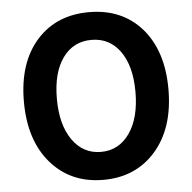

<svg xmlns="http://www.w3.org/2000/svg" viewBox="-54 -808 877 876"><g transform="rotate(-5 385.0 -370.0)"><path d="M146 -654Q236 -754 385 -754Q534 -754 624 -654Q716 -550 716 -372.5Q716 -195 625 -90.5Q534 14 385 14Q236 14 145 -90.5Q54 -195 54 -373Q54 -551 146 -654ZM254 -184Q303 -114 385 -114Q467 -114 516 -184Q565 -254 565 -373Q565 -492 516.5 -559.5Q468 -627 385 -627Q302 -627 253.5 -559.5Q205 -492 205 -373Q205 -254 254 -184Z"/></g></svg>

Font: Resource Han Rounded JP
Style: Bold
Weight: 700
Designer: Cyano Hao (round all glyphs); Ryoko NISHIZUKA 西塚涼子 (kana, bopomofo & ideographs); Paul D. Hunt (Latin, Greek & Cyrillic)
Foundry: Cyano Hao
Version: 0.990